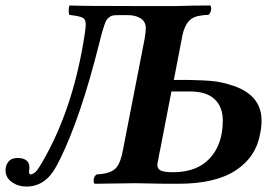

<svg xmlns="http://www.w3.org/2000/svg" viewBox="-24 -667 972 699"><path d="M668 -334H600.1L559.1 -122.1Q557.6 -114.7 556.2 -108.9L551.8 -84Q551.3 -82 550.5 -78.4Q549.8 -74.7 549.3 -71.8Q548.8 -68.8 548.8 -66.9Q548.8 -52.7 560.8 -46.4Q572.8 -40 606 -40Q693.4 -40 740.2 -91.1Q787.1 -142.1 787.1 -228Q787.1 -277.8 757.3 -305.9Q727.5 -334 668 -334ZM462.9 -645H619.1Q683.6 -647 731.9 -647H741.2Q744.6 -644 744.9 -636.7Q745.1 -629.4 742.2 -623Q740.2 -616.2 733.9 -612.8Q718.3 -612.8 705.1 -609.9Q688 -607.9 675.5 -600.1Q663.1 -592.3 655.5 -579.3Q647.9 -566.4 644 -553.5Q640.1 -540.5 637.2 -522.9L608.9 -376H662.1Q668.5 -376 688.7 -375.2Q709 -374.5 715.8 -374.3Q722.7 -374 739 -372.8Q755.4 -371.6 764.6 -370.1Q773.9 -368.7 787.1 -365.7Q800.3 -362.8 812 -358.9Q928.2 -325.7 928.2 -228Q928.2 -205.1 923.8 -184.1Q909.7 -96.7 835.2 -47.4Q760.7 2 626 2H577.1Q495.1 0 470.2 0H469.2L321.8 2H320.8Q316.9 -0.5 316.9 -9.8Q316.9 -24.4 328.1 -32.2Q330.6 -32.2 335.4 -32.7Q340.3 -33.2 342.8 -33.2Q383.3 -37.6 399.7 -57.1Q416 -76.7 423.8 -122.1L502 -522.9Q506.8 -549.8 506.8 -564Q506.8 -588.4 488 -600.1Q469.2 -611.8 443.8 -611.8H405.8Q394.5 -611.8 387.7 -610.8Q380.9 -609.9 374.3 -604.7Q367.7 -599.6 364.3 -594.7Q360.8 -589.8 355.7 -575.2Q350.6 -560.5 347.2 -547.9Q343.8 -535.2 336.9 -507.8Q269.5 -238.8 193.8 -85.9Q186.5 -72.8 180.2 -60.1Q141.1 12.2 71.8 12.2Q42.5 12.2 19.3 -3.9Q-3.9 -20 -3.9 -47.9Q-3.9 -64.5 6.6 -78.1Q17.1 -91.8 40 -91.8Q48.3 -91.8 58.1 -89.8Q83 -82.5 83 -58.1Q83 -49.8 82 -46.9Q80.6 -32.2 86.9 -32.2Q103.5 -32.2 121.1 -62Q228.5 -239.3 273.9 -481Q288.1 -556.6 288.1 -578.1Q288.1 -595.7 278.3 -601.6Q268.6 -607.4 243.2 -610.8Q242.2 -610.8 239.5 -611.3Q236.8 -611.8 235.8 -611.8Q234.4 -611.8 231.9 -612.3Q229.5 -612.8 228 -612.8Q228 -613.8 227.5 -616.2Q227.1 -618.7 227.1 -620.1Q226.1 -622.1 226.1 -628.9Q226.1 -639.6 229 -647Q273.9 -645 462.9 -645Z"/></svg>

Font: Common Serif
Style: Bold Italic
Weight: 700
Italic angle: -12°
Designer: Philipp H. Poll, Khaled Hosny
Foundry: Stefan Peev, Context Ltd.
Version: Version 1.026